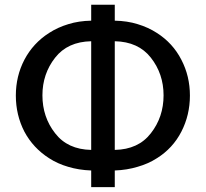

<svg xmlns="http://www.w3.org/2000/svg" viewBox="-20 -767 869 811"><path d="M782.2 -363.3Q782.2 -445.3 746.1 -514.6Q710 -585 642.6 -627.9Q606.4 -651.4 561.5 -665Q517.6 -678.7 464.8 -679.7Q464.8 -702.1 464.8 -747.1Q440.4 -747.1 365.2 -747.1Q365.2 -730.5 365.2 -679.7Q312.5 -678.7 268.6 -665Q223.6 -651.4 187.5 -627.9Q120.1 -585 83 -514.6Q46.9 -445.3 46.9 -363.3Q46.9 -281.2 83 -210.9Q120.1 -141.6 187.5 -98.6Q223.6 -75.2 267.6 -62.5Q312.5 -48.8 365.2 -46.9Q365.2 -23.4 365.2 23.4Q389.6 23.4 464.8 23.4Q464.8 5.9 464.8 -46.9Q516.6 -48.8 561.5 -62.5Q606.4 -75.2 642.6 -98.6Q710 -140.6 746.1 -210.9Q782.2 -281.2 782.2 -363.3ZM670.9 -364.3Q670.9 -272.5 617.2 -204.1Q564.5 -135.7 464.8 -133.8Q464.8 -287.1 464.8 -592.8Q564.5 -590.8 617.2 -523.4Q670.9 -455.1 670.9 -364.3ZM365.2 -133.8Q265.6 -135.7 212.9 -204.1Q159.2 -272.5 159.2 -364.3Q159.2 -455.1 212.9 -523.4Q265.6 -590.8 365.2 -592.8Q365.2 -440.4 365.2 -133.8Z"/></svg>

Font: DaxlinePro-Medium
Style: Medium
Weight: 400
Designer: Hans Reichel
Version: Version 7.502; 2006